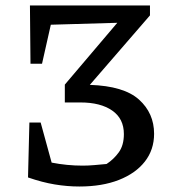

<svg xmlns="http://www.w3.org/2000/svg" viewBox="-20 -670 627 699"><path d="M82 -24 87 -224H128L168 -78Q224 -67 281 -67Q302 -67 324 -69Q346 -71 368 -73Q394 -90 412.5 -115.5Q431 -141 431 -182Q431 -238 388.5 -267.5Q346 -297 273 -297H216V-362L407 -587L165 -580L133 -438H91L89 -650H526V-614L307 -361Q431 -357 486 -307.5Q541 -258 541 -183Q541 -125 507.5 -82Q474 -39 413 -15Q352 9 269 9Q225 9 179.5 1.5Q134 -6 82 -24Z"/></svg>

Font: Piazzolla SC Medium
Style: Regular
Weight: 500
Designer: Juan Pablo del Peral
Foundry: Huerta Tipografica
Version: Version 1.330